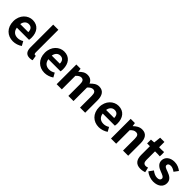

<svg xmlns="http://www.w3.org/2000/svg" viewBox="353 -2322 3860 3860"><g transform="rotate(45 2283.5 -392.0)"><path d="M445 -238H532C536 -252 539 -279 539 -306C539 -462 459 -574 305 -574C172 -574 44 -461 44 -280C44 -95 166 14 323 14C392 14 463 -10 518 -48L468 -138C427 -113 388 -100 343 -100C259 -100 199 -147 187 -238H359ZM228 -429C250 -450 278 -460 307 -460C380 -460 413 -412 413 -337H298H184C190 -378 206 -408 228 -429Z M807 -474V-798H733H660V-157C660 -53 696 14 799 14C833 14 857 8 874 1L856 -108C846 -106 842 -106 836 -106C822 -106 807 -117 807 -151Z M1341 -238H1428C1432 -252 1435 -279 1435 -306C1435 -462 1355 -574 1201 -574C1068 -574 940 -461 940 -280C940 -95 1062 14 1219 14C1288 14 1359 -10 1414 -48L1364 -138C1323 -113 1284 -100 1239 -100C1155 -100 1095 -147 1083 -238H1255ZM1124 -429C1146 -450 1174 -460 1203 -460C1276 -460 1309 -412 1309 -337H1194H1080C1086 -378 1102 -408 1124 -429Z M1556 -280V0H1629H1703V-385C1742 -428 1778 -448 1810 -448C1864 -448 1889 -418 1889 -331V0H2035V-385C2075 -428 2111 -448 2143 -448C2196 -448 2221 -418 2221 -331V0H2367V-349C2367 -490 2313 -574 2194 -574C2122 -574 2067 -530 2015 -476C1989 -538 1942 -574 1862 -574C1789 -574 1737 -534 1690 -485H1687L1676 -560H1556Z M2886 -238H2973C2977 -252 2980 -279 2980 -306C2980 -462 2900 -574 2746 -574C2613 -574 2485 -461 2485 -280C2485 -95 2607 14 2764 14C2833 14 2904 -10 2959 -48L2909 -138C2868 -113 2829 -100 2784 -100C2700 -100 2640 -147 2628 -238H2800ZM2669 -429C2691 -450 2719 -460 2748 -460C2821 -460 2854 -412 2854 -337H2739H2625C2631 -378 2647 -408 2669 -429Z M3101 -280V0H3174H3248V-385C3289 -426 3319 -448 3364 -448C3419 -448 3443 -418 3443 -331V0H3590V-349C3590 -490 3538 -574 3417 -574C3341 -574 3284 -534 3235 -486H3232L3221 -560H3101Z M3909 -320V-444H3979C4002 -444 4031 -443 4048 -441C4052 -444 4052 -560 4048 -563C4025 -561 4002 -560 3979 -560H3909V-711H3788L3771 -560L3684 -553V-444H3763V-319V-195C3763 -71 3814 14 3947 14C3996 14 4035 2 4066 -7L4041 -114C4026 -108 4004 -102 3986 -102C3936 -102 3909 -132 3909 -196Z M4186 -526C4149 -496 4129 -453 4129 -403C4129 -309 4208 -266 4279 -239C4338 -216 4396 -197 4396 -155C4396 -120 4371 -96 4315 -96C4262 -96 4215 -119 4165 -157L4098 -64C4154 -18 4236 14 4311 14C4384 14 4439 -6 4477 -37C4515 -69 4534 -114 4534 -163C4534 -266 4452 -304 4378 -332C4318 -354 4267 -369 4267 -410C4267 -442 4291 -464 4342 -464C4383 -464 4422 -444 4462 -416L4528 -505C4482 -541 4419 -574 4338 -574C4274 -574 4222 -556 4186 -526Z"/></g></svg>

Font: GenSekiGothic2 TW B
Style: Regular
Weight: 700
Version: Version 2.100;PS 2.1;hotconv 16.6.51;makeotf.lib2.5.65220 DE